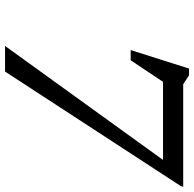

<svg xmlns="http://www.w3.org/2000/svg" viewBox="-24 -726 751 742"><g transform="rotate(90 351.0 -355.5)"><path d="M258.5 -610.5 308 -627.5 213.5 -485.5H174L245.5 -711H271.5L306 -688.5H702.5L699.5 -679L257 0H158L610.5 -627L620.5 -610.5Z"/></g></svg>

Font: Newsreader 12pt
Style: Italic
Weight: 400
Italic angle: -17°
Version: Version 1.003